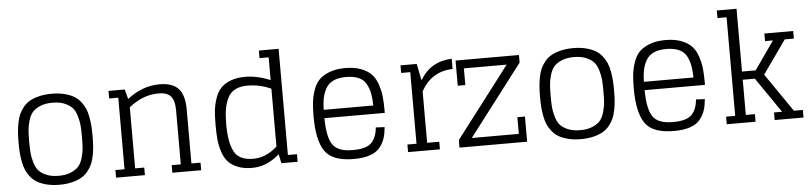

<svg xmlns="http://www.w3.org/2000/svg" viewBox="-45 -999 5330 1261"><g transform="rotate(-5 2620.0 -368.0)"><path d="M304 -45Q256 -45 222.5 -59.5Q189 -74 171.5 -94.5Q154 -115 144 -150.5Q134 -186 132 -214.5Q130 -243 130 -286Q130 -329 132 -357.5Q134 -386 144 -421.5Q154 -457 171.5 -477.5Q189 -498 222.5 -512.5Q256 -527 304 -527Q352 -527 385.5 -512.5Q419 -498 436.5 -477.5Q454 -457 464 -421.5Q474 -386 476 -357.5Q478 -329 478 -286Q478 -243 476 -214.5Q474 -186 464 -150.5Q454 -115 436.5 -94.5Q419 -74 385.5 -59.5Q352 -45 304 -45ZM304 14Q350 14 386.5 5Q423 -4 448.5 -18.5Q474 -33 492.5 -56Q511 -79 521.5 -103Q532 -127 538 -159.5Q544 -192 546 -220.5Q548 -249 548 -286Q548 -323 546 -351.5Q544 -380 538 -412.5Q532 -445 521.5 -469Q511 -493 492.5 -516Q474 -539 448.5 -553.5Q423 -568 386.5 -577Q350 -586 304 -586Q258 -586 221.5 -577Q185 -568 159.5 -553.5Q134 -539 115.5 -516Q97 -493 86.5 -469Q76 -445 70 -412.5Q64 -380 62 -351.5Q60 -323 60 -286Q60 -249 62 -220.5Q64 -192 70 -159.5Q76 -127 86.5 -103Q97 -79 115.5 -56Q134 -33 159.5 -18.5Q185 -4 221.5 5Q258 14 304 14Z M678 -522H738V-50H678V0H868V-50H808V-453Q901 -527 1003 -527Q1060 -527 1084.5 -499Q1109 -471 1109 -408V-50H1049V0H1239V-50H1179V-407Q1179 -499 1140.5 -542.5Q1102 -586 1014 -586Q903 -586 802 -508L785 -572H678Z M1768 0H1875V-50H1815V-750H1685V-700H1745V-550Q1659 -586 1579 -586Q1522 -586 1480.5 -569Q1439 -552 1416 -526Q1393 -500 1379.5 -458Q1366 -416 1362.5 -377.5Q1359 -339 1359 -286Q1359 -233 1362.5 -194.5Q1366 -156 1379 -114Q1392 -72 1414.5 -46Q1437 -20 1477.5 -3Q1518 14 1574 14Q1671 14 1755 -60ZM1586 -45Q1493 -45 1461 -106Q1429 -167 1429 -286Q1429 -343 1435.5 -383Q1442 -423 1458.5 -457.5Q1475 -492 1507.5 -509.5Q1540 -527 1589 -527Q1672 -527 1745 -493V-112Q1672 -45 1586 -45Z M2244 14Q2308 14 2351.5 -1Q2395 -16 2417.5 -44.5Q2440 -73 2450 -103.5Q2460 -134 2464 -177L2406 -180Q2400 -114 2366 -79.5Q2332 -45 2242 -45Q2143 -45 2109.5 -96.5Q2076 -148 2075 -270H2473V-286Q2473 -339 2469 -377.5Q2465 -416 2451 -458Q2437 -500 2412.5 -526Q2388 -552 2344.5 -569Q2301 -586 2240 -586Q2179 -586 2135 -569Q2091 -552 2066 -526Q2041 -500 2027 -458Q2013 -416 2009 -377.5Q2005 -339 2005 -286Q2005 -129 2054.5 -57.5Q2104 14 2244 14ZM2239 -527Q2290 -527 2323.5 -512Q2357 -497 2373 -466.5Q2389 -436 2395 -404Q2401 -372 2402 -325H2075Q2076 -370 2082.5 -402Q2089 -434 2105.5 -464.5Q2122 -495 2155.5 -511Q2189 -527 2239 -527Z M2710 -572H2663H2603V-522H2663V-50H2603V0H2813V-50H2733V-389Q2801 -514 2942 -519V-586Q2802 -581 2732 -462Z M3338 -166V-56H3028L3384 -522V-572H2966V-406H3016V-516H3298L2942 -50V0H3388V-166Z M3742 -45Q3694 -45 3660.5 -59.5Q3627 -74 3609.5 -94.5Q3592 -115 3582 -150.5Q3572 -186 3570 -214.5Q3568 -243 3568 -286Q3568 -329 3570 -357.5Q3572 -386 3582 -421.5Q3592 -457 3609.5 -477.5Q3627 -498 3660.5 -512.5Q3694 -527 3742 -527Q3790 -527 3823.5 -512.5Q3857 -498 3874.5 -477.5Q3892 -457 3902 -421.5Q3912 -386 3914 -357.5Q3916 -329 3916 -286Q3916 -243 3914 -214.5Q3912 -186 3902 -150.5Q3892 -115 3874.5 -94.5Q3857 -74 3823.5 -59.5Q3790 -45 3742 -45ZM3742 14Q3788 14 3824.5 5Q3861 -4 3886.5 -18.5Q3912 -33 3930.5 -56Q3949 -79 3959.5 -103Q3970 -127 3976 -159.5Q3982 -192 3984 -220.5Q3986 -249 3986 -286Q3986 -323 3984 -351.5Q3982 -380 3976 -412.5Q3970 -445 3959.5 -469Q3949 -493 3930.5 -516Q3912 -539 3886.5 -553.5Q3861 -568 3824.5 -577Q3788 -586 3742 -586Q3696 -586 3659.5 -577Q3623 -568 3597.5 -553.5Q3572 -539 3553.5 -516Q3535 -493 3524.5 -469Q3514 -445 3508 -412.5Q3502 -380 3500 -351.5Q3498 -323 3498 -286Q3498 -249 3500 -220.5Q3502 -192 3508 -159.5Q3514 -127 3524.5 -103Q3535 -79 3553.5 -56Q3572 -33 3597.5 -18.5Q3623 -4 3659.5 5Q3696 14 3742 14Z M4355 14Q4419 14 4462.5 -1Q4506 -16 4528.5 -44.5Q4551 -73 4561 -103.5Q4571 -134 4575 -177L4517 -180Q4511 -114 4477 -79.5Q4443 -45 4353 -45Q4254 -45 4220.5 -96.5Q4187 -148 4186 -270H4584V-286Q4584 -339 4580 -377.5Q4576 -416 4562 -458Q4548 -500 4523.5 -526Q4499 -552 4455.5 -569Q4412 -586 4351 -586Q4290 -586 4246 -569Q4202 -552 4177 -526Q4152 -500 4138 -458Q4124 -416 4120 -377.5Q4116 -339 4116 -286Q4116 -129 4165.5 -57.5Q4215 14 4355 14ZM4350 -527Q4401 -527 4434.5 -512Q4468 -497 4484 -466.5Q4500 -436 4506 -404Q4512 -372 4513 -325H4186Q4187 -370 4193.5 -402Q4200 -434 4216.5 -464.5Q4233 -495 4266.5 -511Q4300 -527 4350 -527Z M4704 -700H4764V-50H4704V0H4894V-50H4834V-282H4914L5073 -50H5020V0H5210V-50H5151L4977 -303L5132 -522H5192V-572H5002V-522H5054L4924 -336H4834V-750H4704Z"/></g></svg>

Font: Glegoo
Style: Regular
Weight: 400
Version: Version 2.0.1; ttfautohint (v0.9) -r 48 -G 60